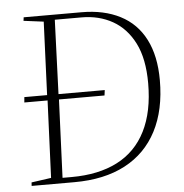

<svg xmlns="http://www.w3.org/2000/svg" viewBox="-52 -773 787 823"><g transform="rotate(-5 341.5 -361.5)"><path d="M329 -723Q425 -723 495 -687Q565 -651 601.5 -579.5Q638 -508 638 -404Q638 -276 591 -185.5Q544 -95 454 -47.5Q364 0 235 0H51L52 -15L137 -27L151 -359H51L53 -382H151L164 -697L78 -708L80 -723ZM225 -23Q341 -23 422 -64.5Q503 -106 545 -189.5Q587 -273 587 -395Q587 -501 553 -568Q519 -635 460.5 -668Q402 -701 327 -701H212L200 -382H399L396 -359H200L186 -23Z"/></g></svg>

Font: Literata 60pt ExtraLight
Style: Italic
Weight: 250
Italic angle: -2°
Designer: Latin by Veronika Burian and Jose Scaglione. Greek by Irene Vlachou. Cyrillic by Vera Evstafieva
Foundry: TypeTogether
Version: Version 3.103;gftools[0.9.29]